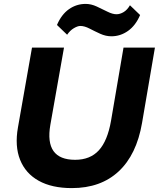

<svg xmlns="http://www.w3.org/2000/svg" viewBox="-20 -954 814 984"><path d="M613 -710H774L708 -324Q680 -161 588 -75.5Q496 10 348 10Q246 10 178.5 -27.5Q111 -65 83 -135Q55 -205 72 -301L144 -710H308L238 -314Q207 -135 365 -135Q442 -135 486.5 -183.5Q531 -232 549 -335ZM551 -768Q522 -768 493.5 -781Q465 -794 439 -807.5Q413 -821 392 -821Q378 -821 358.5 -809.5Q339 -798 324 -776L272 -826Q295 -880 333.5 -907Q372 -934 419 -934Q447 -934 476 -920.5Q505 -907 531 -894Q557 -881 577 -881Q595 -881 613.5 -892Q632 -903 646 -927L698 -877Q675 -823 636 -795.5Q597 -768 551 -768Z"/></svg>

Font: Livvic
Style: Bold Italic
Weight: 700
Italic angle: -10°
Designer: Jacques Le Bailly, Baron von Fonthausen
Version: Version 1.001; ttfautohint (v1.8.2)